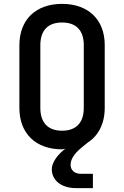

<svg xmlns="http://www.w3.org/2000/svg" viewBox="-20 -760 640 990"><path d="M300 -740C164 -740 80 -658 80 -527V-203C80 -72 164 10 300 10C308 10 314 8 318 6C275 38 247 80 247 112C247 169 295 210 372 210H459V136H396C363 136 344 116 344 90C344 65 358 37 397 4L431 -24C487 -59 520 -123 520 -203V-528C520 -658 436 -740 300 -740ZM412 -203C412 -128 373 -86 300 -86C227 -86 188 -128 188 -203V-527C188 -603 227 -644 300 -644C373 -644 412 -603 412 -527Z"/></svg>

Font: Tekne LDO SemiBold
Style: Regular
Weight: 600
Monospace: yes
Designer: Alessio Laiso, Mario Rullo, Paolo Rosset
Foundry: Alessio Laiso
Version: Version 1.000;hotconv 1.0.109;makeotfexe 2.5.65596